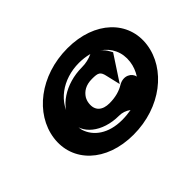

<svg xmlns="http://www.w3.org/2000/svg" viewBox="-102 -646 841 841"><g transform="rotate(-45 318.5 -225.5)"><path d="M315 11C485 11 617 -95 635 -226C653 -357 547 -462 378 -462C208 -462 76 -357 58 -226C40 -95 145 11 315 11ZM168 -226C181 -321 267 -381 368 -381C387 -381 409 -379 431 -373C410 -363 387 -358 364 -358C261 -358 173 -299 163 -226C153 -153 226 -93 329 -93C348 -93 366 -87 382 -75C365 -72 345 -70 325 -70C241 -70 187 -110 170 -165C166 -184 165 -204 168 -226ZM274 -226C275 -235 278 -244 283 -253C297 -275 320 -291 359 -291C397 -291 407 -287 414 -253L429 -189L507 -308L501 -319C493 -334 484 -345 472 -354C515 -326 537 -279 530 -226C527 -202 518 -179 505 -159C501 -185 467 -206 430 -185C406 -170 376 -161 338 -161C296 -161 268 -182 274 -226Z"/></g></svg>

Font: Charger
Style: HemiRT
Weight: 900
Designer: Jasper
Foundry: Cannot Into Space Fonts
Version: Version 0.99